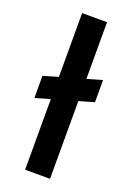

<svg xmlns="http://www.w3.org/2000/svg" viewBox="-135 -737 543 789"><g transform="rotate(20 137.0 -342.5)"><path d="M82 0V-309L17 -290V-387L82 -406V-685H191V-437L257 -456V-359L191 -340V0Z"/></g></svg>

Font: Bricolage Grotesque 48pt Medium
Style: Regular
Weight: 500
Designer: Mathieu Triay
Foundry: Atelier Triay
Version: Version 1.000; ttfautohint (v1.8.4.7-5d5b);gftools[0.9.32]